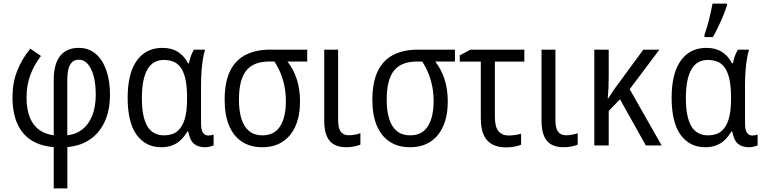

<svg xmlns="http://www.w3.org/2000/svg" viewBox="-20 -813 4266 1073"><path d="M149.4 -541 209 -500Q171.4 -452.1 149.9 -395Q128.4 -337.9 128.4 -268.6Q128.4 -200.7 147.2 -155.5Q166 -110.4 200.2 -86.4Q234.4 -62.5 280.3 -57.1V-366.2Q280.3 -455.6 316.2 -500.5Q352.1 -545.4 419.9 -545.4Q477.1 -545.4 515.9 -511.2Q554.7 -477.1 574.7 -418.2Q594.7 -359.4 594.7 -285.2Q594.7 -196.8 565.2 -133.1Q535.6 -69.3 482.2 -33.2Q428.7 2.9 356.4 8.8V239.7H280.3V8.8Q209 3.9 157.2 -27.8Q105.5 -59.6 77.6 -120.1Q49.8 -180.7 49.8 -270.5Q49.8 -350.6 76.4 -417.7Q103 -484.9 149.4 -541ZM419.9 -479.5Q389.2 -479.5 372.6 -452.6Q356 -425.8 356 -366.2V-57.1Q403.3 -61.5 439 -88.9Q474.6 -116.2 494.9 -165.5Q515.1 -214.8 515.1 -284.2Q515.1 -345.7 502.9 -389.4Q490.7 -433.1 469.2 -456.5Q447.8 -480 419.9 -479.5Z M897 -56.6Q942.4 -56.6 970.5 -79.3Q998.5 -102.1 1012 -146.5Q1025.4 -190.9 1025.4 -256.3V-271Q1025.4 -375 995.8 -426.5Q966.3 -478 896 -478Q833 -478 803 -423.3Q772.9 -368.7 772.9 -265.1Q772.9 -159.2 803.2 -107.9Q833.5 -56.6 897 -56.6ZM880.9 9.8Q793.5 9.8 743.4 -59.8Q693.4 -129.4 693.4 -266.1Q693.4 -403.3 744.6 -474.4Q795.9 -545.4 887.7 -545.4Q938.5 -545.4 973.4 -523.7Q1008.3 -502 1030.8 -459.5H1036.1Q1039.6 -478.5 1046.9 -499.5Q1054.2 -520.5 1064 -535.6H1126Q1119.1 -514.2 1114 -482.7Q1108.9 -451.2 1106.2 -414.6Q1103.5 -377.9 1103.5 -339.8V-123.5Q1103.5 -87.4 1114.3 -71.5Q1125 -55.7 1143.1 -55.7Q1151.4 -55.7 1159.7 -57.1Q1168 -58.6 1173.8 -61V-1Q1169.4 2 1161.4 4.2Q1153.3 6.3 1144 8.1Q1134.8 9.8 1125.5 9.8Q1086.4 9.8 1063.7 -9.8Q1041 -29.3 1032.2 -77.6H1026.4Q1012.2 -52.2 992.4 -32.5Q972.7 -12.7 945.1 -1.5Q917.5 9.8 880.9 9.8Z M1656.7 -245.6Q1656.7 -167.5 1632.1 -110.1Q1607.4 -52.7 1560.3 -21.5Q1513.2 9.8 1444.8 9.8Q1379.4 9.8 1332.3 -21Q1285.2 -51.8 1260.3 -110.8Q1235.4 -169.9 1235.4 -254.9Q1235.4 -351.6 1264.6 -413.6Q1293.9 -475.6 1351.1 -505.6Q1408.2 -535.6 1490.2 -535.6H1696.8V-469.2H1586.4Q1619.6 -427.2 1638.2 -371.6Q1656.7 -315.9 1656.7 -245.6ZM1315.4 -256.3Q1315.4 -193.4 1329.3 -148.7Q1343.3 -104 1372.6 -80.3Q1401.9 -56.6 1446.3 -56.6Q1513.7 -56.6 1545.7 -107.7Q1577.6 -158.7 1577.6 -248Q1577.6 -290 1570.3 -328.4Q1563 -366.7 1548.8 -401.9Q1534.7 -437 1513.7 -469.2H1484.4Q1397.5 -469.2 1356.4 -418.7Q1315.4 -368.2 1315.4 -256.3Z M1869.6 -535.6V-141.6Q1869.6 -97.7 1884 -77.4Q1898.4 -57.1 1929.7 -57.1Q1946.8 -57.1 1965.6 -60.8Q1984.4 -64.5 1994.1 -68.8V-4.9Q1980.5 1.5 1958.7 5.6Q1937 9.8 1915 9.8Q1876.5 9.8 1848.9 -4.4Q1821.3 -18.6 1806.6 -51.3Q1792 -84 1792 -139.6V-535.6Z M2482.4 -245.6Q2482.4 -167.5 2457.8 -110.1Q2433.1 -52.7 2386 -21.5Q2338.9 9.8 2270.5 9.8Q2205.1 9.8 2158 -21Q2110.8 -51.8 2085.9 -110.8Q2061 -169.9 2061 -254.9Q2061 -351.6 2090.3 -413.6Q2119.6 -475.6 2176.8 -505.6Q2233.9 -535.6 2315.9 -535.6H2522.5V-469.2H2412.1Q2445.3 -427.2 2463.9 -371.6Q2482.4 -315.9 2482.4 -245.6ZM2141.1 -256.3Q2141.1 -193.4 2155 -148.7Q2168.9 -104 2198.2 -80.3Q2227.5 -56.6 2272 -56.6Q2339.4 -56.6 2371.3 -107.7Q2403.3 -158.7 2403.3 -248Q2403.3 -290 2396 -328.4Q2388.7 -366.7 2374.5 -401.9Q2360.4 -437 2339.4 -469.2H2310.1Q2223.1 -469.2 2182.1 -418.7Q2141.1 -368.2 2141.1 -256.3Z M2910.2 -535.6V-468.8H2745.6V-160.2Q2745.6 -104.5 2765.6 -80.1Q2785.6 -55.7 2822.3 -55.7Q2840.3 -55.7 2858.9 -58.6Q2877.4 -61.5 2892.1 -65.9V-4.4Q2879.4 2 2855.5 6.3Q2831.5 10.7 2808.1 10.7Q2764.6 10.7 2732.9 -5.1Q2701.2 -21 2684.1 -56.9Q2667 -92.8 2667 -152.8V-468.8H2549.3V-503.4L2608.9 -535.6Z M3084 -535.6V-141.6Q3084 -97.7 3098.4 -77.4Q3112.8 -57.1 3144 -57.1Q3161.1 -57.1 3179.9 -60.8Q3198.7 -64.5 3208.5 -68.8V-4.9Q3194.8 1.5 3173.1 5.6Q3151.4 9.8 3129.4 9.8Q3090.8 9.8 3063.2 -4.4Q3035.6 -18.6 3021 -51.3Q3006.3 -84 3006.3 -139.6V-535.6Z M3665 -535.6 3499 -314.5 3677.7 0H3589.4L3444.8 -258.3L3381.8 -192.9V0H3301.3V-535.6H3381.8V-387.7Q3381.8 -353 3380.4 -320.1Q3378.9 -287.1 3376.5 -263.2H3379.4Q3387.7 -276.9 3396.7 -290Q3405.8 -303.2 3413.6 -315.4L3575.2 -535.6Z M3937 -56.6Q3982.4 -56.6 4010.5 -79.3Q4038.6 -102.1 4052 -146.5Q4065.4 -190.9 4065.4 -256.3V-271Q4065.4 -375 4035.9 -426.5Q4006.3 -478 3936 -478Q3873 -478 3843 -423.3Q3813 -368.7 3813 -265.1Q3813 -159.2 3843.3 -107.9Q3873.5 -56.6 3937 -56.6ZM3920.9 9.8Q3833.5 9.8 3783.4 -59.8Q3733.4 -129.4 3733.4 -266.1Q3733.4 -403.3 3784.7 -474.4Q3835.9 -545.4 3927.7 -545.4Q3978.5 -545.4 4013.4 -523.7Q4048.3 -502 4070.8 -459.5H4076.2Q4079.6 -478.5 4086.9 -499.5Q4094.2 -520.5 4104 -535.6H4166Q4159.2 -514.2 4154.1 -482.7Q4148.9 -451.2 4146.2 -414.6Q4143.6 -377.9 4143.6 -339.8V-123.5Q4143.6 -87.4 4154.3 -71.5Q4165 -55.7 4183.1 -55.7Q4191.4 -55.7 4199.7 -57.1Q4208 -58.6 4213.9 -61V-1Q4209.5 2 4201.4 4.2Q4193.4 6.3 4184.1 8.1Q4174.8 9.8 4165.5 9.8Q4126.5 9.8 4103.8 -9.8Q4081.1 -29.3 4072.3 -77.6H4066.4Q4052.2 -52.2 4032.5 -32.5Q4012.7 -12.7 3985.1 -1.5Q3957.5 9.8 3920.9 9.8ZM3917 -606V-618.7Q3922.9 -633.8 3929.7 -656.5Q3936.5 -679.2 3942.9 -704.8Q3949.2 -730.5 3954.3 -753.9Q3959.5 -777.3 3961.9 -793H4042.5V-782.2Q4035.2 -758.8 4022.5 -727.5Q4009.8 -696.3 3994.4 -664.3Q3979 -632.3 3964.4 -606Z"/></svg>

Font: Open Sans SemiCondensed
Style: Regular
Weight: 400
Width: 4
Designer: Monotype Design Team
Foundry: Monotype Imaging Inc.
Version: Version 3.000